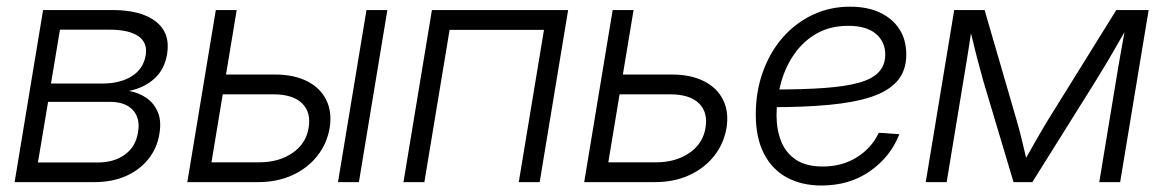

<svg xmlns="http://www.w3.org/2000/svg" viewBox="-20 -553 3532 583"><path d="M24.4 0 110.8 -522.5H321.8Q408.7 -522.5 453.4 -487.5Q498 -452.6 487.3 -388.2Q479.5 -341.8 448.5 -314Q417.5 -286.1 371.6 -276.9Q401.9 -271.5 425 -255.4Q448.2 -239.3 459.5 -211.9Q470.7 -184.6 463.9 -146Q457 -103 430.4 -69.8Q403.8 -36.6 362.1 -18.3Q320.3 0 267.1 0ZM95.2 -59.6H276.4Q326.2 -59.6 359.1 -83.5Q392.1 -107.4 398.9 -150.4Q406.7 -193.4 383.8 -218.5Q360.8 -243.7 314.5 -243.7H126ZM134.8 -299.3H290Q344.7 -299.3 380.1 -321.5Q415.5 -343.8 422.4 -385.3Q428.7 -423.3 400.1 -443.1Q371.6 -462.9 312.5 -462.9H162.1Z M655.8 -326.7H814.5Q872.6 -326.7 912.6 -306.4Q952.6 -286.1 970.7 -249.5Q988.8 -212.9 981 -164.6Q972.7 -116.2 943.1 -79.1Q913.6 -42 867.7 -21Q821.8 0 763.7 0H548.8L635.3 -522.5H698.7L622.1 -60.1H766.6Q826.7 -60.1 867.9 -88.4Q909.2 -116.7 917 -164.1Q925.3 -211.4 897.5 -239Q869.6 -266.6 809.6 -266.6H645.5ZM1006.3 0 1092.8 -522.5H1156.2L1069.8 0Z M1705.1 -522.5 1618.7 0H1555.2L1631.8 -462.4H1345.2L1268.6 0H1205.1L1291.5 -522.5Z M1860.8 -326.7H2019.5Q2077.6 -326.7 2117.7 -306.4Q2157.7 -286.1 2175.8 -249.5Q2193.8 -212.9 2186 -164.6Q2177.7 -116.2 2148.2 -79.1Q2118.7 -42 2072.8 -21Q2026.9 0 1968.8 0H1753.9L1840.3 -522.5H1903.8L1827.1 -60.1H1971.7Q2031.7 -60.1 2073 -88.4Q2114.3 -116.7 2122.1 -164.1Q2130.4 -211.4 2102.5 -239Q2074.7 -266.6 2014.6 -266.6H1850.6Z M2474.6 10.3Q2414.6 10.3 2369.6 -13.9Q2324.7 -38.1 2299.8 -86.2Q2274.9 -134.3 2274.9 -205.6Q2274.9 -274.9 2296.4 -334.7Q2317.9 -394.5 2356.4 -438.7Q2395 -482.9 2447.3 -507.8Q2499.5 -532.7 2561 -532.7Q2614.3 -532.7 2652.3 -514.6Q2690.4 -496.6 2711.2 -464.1Q2731.9 -431.6 2731.9 -387.7Q2731.9 -338.9 2705.1 -307.6Q2678.2 -276.4 2626 -259Q2573.7 -241.7 2497.3 -234.6Q2420.9 -227.5 2321.3 -227.5L2329.1 -281.2Q2418.9 -281.2 2483.4 -285.9Q2547.9 -290.5 2588.6 -302Q2629.4 -313.5 2648.7 -334.5Q2668 -355.5 2668 -387.7Q2668 -426.3 2639.4 -450.4Q2610.8 -474.6 2555.7 -474.6Q2501.5 -474.6 2460.7 -451.7Q2419.9 -428.7 2392.6 -389.9Q2365.2 -351.1 2351.6 -302.5Q2337.9 -253.9 2337.9 -203.1Q2337.9 -159.7 2351.8 -124.3Q2365.7 -88.9 2396.7 -68.1Q2427.7 -47.4 2478 -47.4Q2537.6 -47.4 2582.3 -75.7Q2627 -104 2648.4 -149.9L2710.9 -145.5Q2683.6 -76.2 2621.3 -33Q2559.1 10.3 2474.6 10.3Z M2791 0 2877.4 -522.5H2969.7L3067.9 -184.6Q3073.2 -166.5 3077.4 -149.9Q3081.5 -133.3 3085.4 -117.4Q3089.4 -101.6 3092.8 -86.2Q3096.2 -70.8 3100.1 -55.2H3085.4Q3094.2 -70.8 3102.8 -86.2Q3111.3 -101.6 3120.4 -117.4Q3129.4 -133.3 3139.2 -149.9Q3148.9 -166.5 3159.7 -184.6L3369.6 -522.5H3467.8L3381.3 0H3317.9L3368.2 -304.7Q3372.6 -331.5 3376.5 -354.7Q3380.4 -377.9 3384.3 -398.9Q3388.2 -419.9 3391.8 -440.9Q3395.5 -461.9 3399.4 -483.9H3410.6Q3393.6 -454.1 3377.4 -425.8Q3361.3 -397.5 3344 -368.2Q3326.7 -338.9 3305.7 -305.2L3114.7 0H3057.6L2966.3 -305.2Q2957 -338.9 2949.2 -368.2Q2941.4 -397.5 2934.8 -425.8Q2928.2 -454.1 2920.4 -483.9H2933.1Q2929.7 -461.4 2926.5 -440.4Q2923.3 -419.4 2920.2 -398.7Q2917 -377.9 2913.1 -355Q2909.2 -332 2904.8 -304.7L2854.5 0Z"/></svg>

Font: Inter 28pt Light
Style: Italic
Weight: 300
Italic angle: -9.3988°
Designer: Rasmus Andersson
Foundry: rsms
Version: Version 4.001;git-66647c0bb